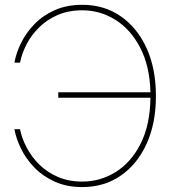

<svg xmlns="http://www.w3.org/2000/svg" viewBox="-20 -757 700 787"><path d="M317.4 9.8Q253.4 9.8 204.3 -12.5Q155.3 -34.7 120.8 -70.3Q86.4 -106 66.2 -147.5Q45.9 -189 39.1 -227.5H62Q69.3 -190.4 89.1 -152.6Q108.9 -114.7 140.6 -83Q172.4 -51.3 216.8 -32Q261.2 -12.7 317.4 -12.7Q391.1 -12.7 454.3 -52Q517.6 -91.3 556.4 -168Q595.2 -244.6 596.7 -356.4H218.8V-378.9H596.7Q593.8 -486.8 554.4 -562Q515.1 -637.2 452.6 -676Q390.1 -714.8 317.4 -714.8Q260.7 -714.8 216.6 -695.6Q172.4 -676.3 140.4 -644.8Q108.4 -613.3 88.9 -575.4Q69.3 -537.6 62 -500H39.1Q45.9 -539.1 66.2 -580.6Q86.4 -622.1 120.8 -657.7Q155.3 -693.4 204.3 -715.3Q253.4 -737.3 317.4 -737.3Q407.2 -737.3 475.1 -690.2Q543 -643.1 581.1 -559.1Q619.1 -475.1 619.1 -363.3Q619.1 -252 581.1 -168Q543 -84 475.1 -37.1Q407.2 9.8 317.4 9.8Z"/></svg>

Font: Inter Display Thin
Style: Regular
Weight: 100
Designer: Rasmus Andersson
Foundry: rsms
Version: Version 4.000;git-a52131595